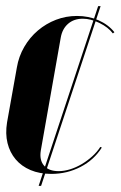

<svg xmlns="http://www.w3.org/2000/svg" viewBox="-27 -557 393 626"><path d="M293 -537H301L107 49H99ZM28 -337Q34 -373 52 -404Q70 -435 96.5 -457.5Q123 -480 155.5 -492.5Q188 -505 224 -505Q262 -505 294 -491Q326 -477 346 -452L341 -448Q326 -468 297.5 -482Q269 -496 243 -496Q214 -496 195 -479.5Q176 -463 171 -434L106 -66Q101 -35 116.5 -17Q132 1 164 1Q182 1 201.5 -5Q221 -11 239.5 -22Q258 -33 274 -47.5Q290 -62 300 -78L305 -76Q280 -36 236 -13Q192 10 140 10Q102 10 72.5 -2.5Q43 -15 24 -37.5Q5 -60 -2.5 -90.5Q-10 -121 -4 -158Z"/></svg>

Font: Moniqa Black Ita Display
Style: Italic
Weight: 900
Italic angle: -10°
Designer: Rajesh Rajput
Foundry: Rajesh Rajput
Version: Version 1.000